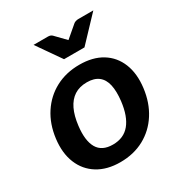

<svg xmlns="http://www.w3.org/2000/svg" viewBox="-172 -843 906 968"><g transform="rotate(-30 280.5 -358.5)"><path d="M313.7 -521.8Q391.4 -521.8 444.3 -489.3Q497.2 -456.8 521.2 -397.3Q545.2 -337.7 535.2 -258Q525.2 -178.3 486.9 -118.4Q448.7 -58.6 387.8 -25.5Q326.8 7.6 248.6 7.6Q171.7 7.6 118.1 -25.5Q64.4 -58.6 40 -118.4Q15.5 -178.3 25.5 -258Q35.5 -337.7 74.5 -397.3Q113.6 -456.8 174.9 -489.3Q236.3 -521.8 313.7 -521.8ZM260.4 -88.1Q323.4 -88.1 359 -131.2Q394.6 -174.4 404.5 -257Q410.9 -312.9 402.5 -350.2Q394.1 -387.6 369.2 -406.9Q344.3 -426.2 302.3 -426.2Q258.8 -426.2 228.8 -406.7Q198.8 -387.2 180.7 -349.6Q162.6 -312 156.2 -257Q146.3 -175.7 171.4 -131.9Q196.5 -88.1 260.4 -88.1ZM512.2 -723.8 380.2 -584.4H261.3L164.1 -723.8H248.1Q263.5 -723.8 272.2 -715.1L328.8 -656.7L397.3 -715.1Q401.4 -718.7 409.2 -721.3Q416.9 -723.8 424.6 -723.8Z"/></g></svg>

Font: Aleo
Style: Italic
Weight: 400
Italic angle: -7°
Designer: Alessio Laiso
Foundry: Alessio Laiso
Version: Version 2.001;gftools[0.9.29]